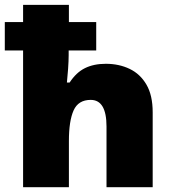

<svg xmlns="http://www.w3.org/2000/svg" viewBox="-20 -780 720 800"><path d="M267.1 -759.8V-688H380.9V-569.8H266.1V-549.8Q266.1 -526.9 263.7 -492.9Q261.2 -459 258.8 -436H270Q297.4 -478 334 -496.1Q370.6 -514.2 420.9 -514.2Q476.1 -514.2 520.3 -492.9Q564.5 -471.7 590.3 -427.2Q616.2 -382.8 616.2 -312V0H423.8V-252.9Q423.8 -363.8 357.9 -363.8Q306.2 -363.8 286.6 -319.8Q267.1 -275.9 267.1 -192.9V0H76.2V-569.8H0V-688H76.2V-759.8Z"/></svg>

Font: Open Sans ExtraBold
Style: Regular
Weight: 800
Designer: Monotype Design Team
Foundry: Monotype Imaging Inc.
Version: Version 3.003; ttfautohint (v1.8.4)